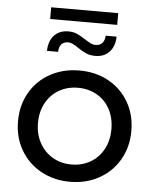

<svg xmlns="http://www.w3.org/2000/svg" viewBox="-57 -876 749 930"><g transform="rotate(5 317.5 -411.0)"><path d="M42 -265Q42 -343 77.5 -404.5Q113 -466 176 -500.5Q239 -535 318 -535Q397 -535 459.5 -500.5Q522 -466 557.5 -404.5Q593 -343 593 -265Q593 -187 557.5 -125.5Q522 -64 459.5 -29Q397 6 318 6Q239 6 176 -29Q113 -64 77.5 -125.5Q42 -187 42 -265ZM496 -265Q496 -320 473 -362.5Q450 -405 409.5 -428Q369 -451 318 -451Q267 -451 226.5 -428Q186 -405 162.5 -362.5Q139 -320 139 -265Q139 -210 162.5 -167.5Q186 -125 226.5 -101.5Q267 -78 318 -78Q369 -78 409.5 -101.5Q450 -125 473 -167.5Q496 -210 496 -265ZM301 -644Q270 -666 252 -666Q208 -666 206 -616H152Q153 -664 178.5 -691.5Q204 -719 248 -719Q271 -719 289.5 -711Q308 -703 332 -687Q349 -676 360 -670.5Q371 -665 383 -665Q405 -665 416.5 -678Q428 -691 429 -714H482Q481 -667 455.5 -639.5Q430 -612 387 -612Q362 -612 343.5 -620Q325 -628 301 -644ZM154 -828H480V-771H154Z"/></g></svg>

Font: Montserrat Alternates Medium
Style: Regular
Weight: 500
Designer: Julieta Ulanovsky
Foundry: Julieta Ulanovsky
Version: Version 7.200